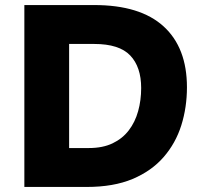

<svg xmlns="http://www.w3.org/2000/svg" viewBox="-20 -740 802 760"><path d="M171.6 0V-154H331.6Q386.7 -154 425.7 -172.7Q464.8 -191.4 489.8 -224.1Q514.8 -256.7 526.8 -300Q538.8 -343.2 538.8 -391.6Q538.8 -475 495.4 -520.5Q452.1 -566 352.8 -566H171.6V-720H352.8Q534.9 -720 627.5 -635.6Q720 -551.3 720 -394.4Q720 -315.2 697.7 -244Q675.3 -172.9 627.5 -118Q579.7 -63.1 504.7 -31.5Q429.6 0 323.2 0ZM76.4 0V-720H253.6V0Z"/></svg>

Font: Kufam
Style: Regular
Weight: 400
Designer: Wael Morcos, Artur Schmal
Foundry: Original Type
Version: Version 1.301; ttfautohint (v1.8.3)